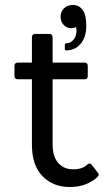

<svg xmlns="http://www.w3.org/2000/svg" viewBox="-20 -743 441 770"><path d="M240 -547V-564Q240 -570 251 -570Q262 -570 274.5 -583.5Q287 -597 287 -623L285 -635Q280 -630 264 -630Q248 -630 235.5 -643Q223 -656 223 -676Q223 -696 236.5 -709.5Q250 -723 273 -723Q296 -723 311 -704Q326 -685 326 -639.5Q326 -594 303.5 -567.5Q281 -541 246 -541Q240 -541 240 -547ZM372 -51Q376 -47 376 -42.5Q376 -38 370 -32Q326 7 259.5 7Q193 7 150.5 -36.5Q108 -80 108 -163V-425H52Q38 -425 38 -438V-479Q38 -492 52 -492H108V-593Q108 -607 122 -607H178Q191 -607 191 -593V-492H318Q332 -492 332 -479V-438Q332 -425 318 -425H191V-165Q191 -115 213.5 -89.5Q236 -64 273.5 -64Q311 -64 330 -83Q340 -92 348 -82Z"/></svg>

Font: Sanchez
Style: Regular
Weight: 400
Designer: Daniel Hernández
Foundry: LatinoType
Version: Version 1.001